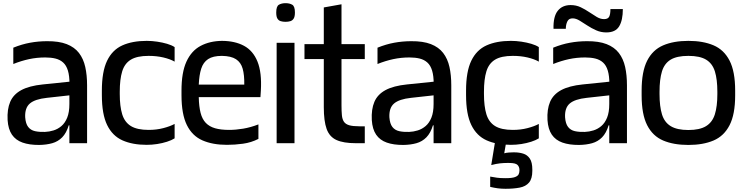

<svg xmlns="http://www.w3.org/2000/svg" viewBox="-20 -904 4698 1212"><path d="M418 0V-307Q418 -313 418 -322.3Q418 -331.7 418.3 -341.8Q418.7 -352 418.7 -360.8Q418.7 -369.7 418.7 -373.7Q418.7 -425.3 408.7 -458.3Q398.7 -491.3 378.7 -509.3Q358.7 -527.3 330.5 -534.3Q302.3 -541.3 266 -541.3Q212.7 -541.3 163.3 -530.7Q114 -520 64 -500V-603Q118.7 -625 169.8 -634.3Q221 -643.7 276 -644Q351.7 -644.7 401 -625.5Q450.3 -606.3 478.5 -569.7Q506.7 -533 518.2 -481.3Q529.7 -429.7 529.7 -365.3V0ZM227 11Q165.7 11.3 122.3 -4Q79 -19.3 55.3 -54Q31.7 -88.7 28 -146Q24.3 -214 44.3 -261Q64.3 -308 114.5 -335.2Q164.7 -362.3 250 -371L438 -390.3V-304.3L275.3 -286.3Q201 -278.3 168.7 -250.8Q136.3 -223.3 139 -163.7Q142 -123 158 -102.5Q174 -82 201.3 -76Q228.7 -70 263.7 -71.3Q291 -72.3 318 -80.7Q345 -89 367.7 -108.2Q390.3 -127.3 404.2 -161.3Q418 -195.3 418 -247.3L436 -113H414Q399 -64 372.7 -37.2Q346.3 -10.3 309.7 0Q273 10.3 227 11Z M1082.3 -515Q1053.7 -531.3 1011 -541.3Q968.3 -551.3 918 -551.3Q845 -551.3 805.7 -527.2Q766.3 -503 751.2 -453Q736 -403 736 -324.7V-310.7Q736 -233.3 751.3 -183Q766.7 -132.7 806.2 -108.3Q845.7 -84 918 -84Q968 -84 1010.8 -95.2Q1053.7 -106.3 1082.3 -121.7V-30.7Q1063.3 -18.7 1034.2 -9.3Q1005 0 972 5.2Q939 10.3 906 10.3Q816.3 10.3 753 -18Q689.7 -46.3 656.3 -114.8Q623 -183.3 623 -303.3V-332Q623 -452 656 -520.5Q689 -589 752.3 -617.5Q815.7 -646 906 -646Q939 -646 972.3 -641Q1005.7 -636 1034.7 -627.5Q1063.7 -619 1082.3 -606.7Z M1412.7 10.3Q1322 10.3 1257.7 -18Q1193.3 -46.3 1159.5 -114.8Q1125.7 -183.3 1125.7 -303.3V-332Q1125.7 -447 1157 -515.2Q1188.3 -583.3 1246 -614.2Q1303.7 -645 1381 -646Q1462.7 -645.7 1520 -615Q1577.3 -584.3 1605.3 -515.5Q1633.3 -446.7 1626.7 -332L1624 -290.7H1234.7Q1236 -231.3 1246.2 -191.7Q1256.3 -152 1279 -128.3Q1301.7 -104.7 1338 -94.3Q1374.3 -84 1426.7 -84Q1468 -84 1515 -91.8Q1562 -99.7 1611.3 -118.7V-27.3Q1566 -4 1513.8 3.2Q1461.7 10.3 1412.7 10.3ZM1234.7 -370H1522Q1523 -431 1511.8 -470.5Q1500.7 -510 1469.8 -530.2Q1439 -550.3 1381 -551.3Q1324.7 -551.3 1293.8 -531Q1263 -510.7 1250.2 -470.5Q1237.3 -430.3 1234.7 -370Z M1726.3 0V-634H1839V0ZM1782.3 -766.3Q1765.7 -766.3 1752.2 -770.3Q1738.7 -774.3 1731.2 -786.7Q1723.7 -799 1723.7 -825.2Q1723.7 -864.4 1740.7 -874.2Q1757.7 -884 1782.7 -884Q1807.7 -884 1824.7 -874.2Q1841.7 -864.4 1841.7 -825.2Q1841.7 -799 1833.8 -786.7Q1826 -774.3 1812.5 -770.3Q1799 -766.3 1782.3 -766.3Z M2226.7 0Q2148.3 0 2104 -20.2Q2059.7 -40.3 2041.8 -90.2Q2024 -140 2024 -227.3V-435H2135.7V-240.7Q2135.7 -202 2138.2 -176.3Q2140.7 -150.7 2151.2 -135.3Q2161.7 -120 2184.7 -113.3Q2207.7 -106.7 2249 -106.7H2282.7V0ZM1902 -531.3V-625.3H2282.7V-531.3ZM2024 -296V-857L2135.7 -877V-296Z M2717 0V-307Q2717 -313 2717 -322.3Q2717 -331.7 2717.3 -341.8Q2717.7 -352 2717.7 -360.8Q2717.7 -369.7 2717.7 -373.7Q2717.7 -425.3 2707.7 -458.3Q2697.7 -491.3 2677.7 -509.3Q2657.7 -527.3 2629.5 -534.3Q2601.3 -541.3 2565 -541.3Q2511.7 -541.3 2462.3 -530.7Q2413 -520 2363 -500V-603Q2417.7 -625 2468.8 -634.3Q2520 -643.7 2575 -644Q2650.7 -644.7 2700 -625.5Q2749.3 -606.3 2777.5 -569.7Q2805.7 -533 2817.2 -481.3Q2828.7 -429.7 2828.7 -365.3V0ZM2526 11Q2464.7 11.3 2421.3 -4Q2378 -19.3 2354.3 -54Q2330.7 -88.7 2327 -146Q2323.3 -214 2343.3 -261Q2363.3 -308 2413.5 -335.2Q2463.7 -362.3 2549 -371L2737 -390.3V-304.3L2574.3 -286.3Q2500 -278.3 2467.7 -250.8Q2435.3 -223.3 2438 -163.7Q2441 -123 2457 -102.5Q2473 -82 2500.3 -76Q2527.7 -70 2562.7 -71.3Q2590 -72.3 2617 -80.7Q2644 -89 2666.7 -108.2Q2689.3 -127.3 2703.2 -161.3Q2717 -195.3 2717 -247.3L2735 -113H2713Q2698 -64 2671.7 -37.2Q2645.3 -10.3 2608.7 0Q2572 10.3 2526 11Z M3381.3 -515Q3352.7 -531.3 3310 -541.3Q3267.3 -551.3 3217 -551.3Q3144 -551.3 3104.7 -527.2Q3065.3 -503 3050.2 -453Q3035 -403 3035 -324.7V-310.7Q3035 -233.3 3050.3 -183Q3065.7 -132.7 3105.2 -108.3Q3144.7 -84 3217 -84Q3267 -84 3309.8 -95.2Q3352.7 -106.3 3381.3 -121.7V-30.7Q3362.3 -18.7 3333.2 -9.3Q3304 0 3271 5.2Q3238 10.3 3205 10.3Q3115.3 10.3 3052 -18Q2988.7 -46.3 2955.3 -114.8Q2922 -183.3 2922 -303.3V-332Q2922 -452 2955 -520.5Q2988 -589 3051.3 -617.5Q3114.7 -646 3205 -646Q3238 -646 3271.3 -641Q3304.7 -636 3333.7 -627.5Q3362.7 -619 3381.3 -606.7ZM3171 287.7Q3144.7 287.7 3122.3 284.7Q3100 281.7 3074.3 275.7V210.7Q3097.3 215 3117.2 217.8Q3137 220.7 3171.3 220.7Q3212.3 220.7 3230.7 213.8Q3249 207 3254 196Q3259 185 3259 173.3V168.7Q3259 149.3 3246.7 137Q3234.3 124.7 3194.3 124.7H3180Q3158.7 124.7 3135.8 127.2Q3113 129.7 3081 138L3106 -14.7H3176.7L3163 63.7Q3175.3 60 3192.8 58.8Q3210.3 57.7 3219.3 57.7H3226.7Q3256.7 57.7 3282.7 65.7Q3308.7 73.7 3324.5 97Q3340.3 120.3 3340.3 166.7V174.3Q3340.3 224 3319.5 248.5Q3298.7 273 3260.5 280.3Q3222.3 287.7 3171 287.7Z M3826 0V-307Q3826 -313 3826 -322.3Q3826 -331.7 3826.3 -341.8Q3826.7 -352 3826.7 -360.8Q3826.7 -369.7 3826.7 -373.7Q3826.7 -425.3 3816.7 -458.3Q3806.7 -491.3 3786.7 -509.3Q3766.7 -527.3 3738.5 -534.3Q3710.3 -541.3 3674 -541.3Q3620.7 -541.3 3571.3 -530.7Q3522 -520 3472 -500V-603Q3526.7 -625 3577.8 -634.3Q3629 -643.7 3684 -644Q3759.7 -644.7 3809 -625.5Q3858.3 -606.3 3886.5 -569.7Q3914.7 -533 3926.2 -481.3Q3937.7 -429.7 3937.7 -365.3V0ZM3635 11Q3573.7 11.3 3530.3 -4Q3487 -19.3 3463.3 -54Q3439.7 -88.7 3436 -146Q3432.3 -214 3452.3 -261Q3472.3 -308 3522.5 -335.2Q3572.7 -362.3 3658 -371L3846 -390.3V-304.3L3683.3 -286.3Q3609 -278.3 3576.7 -250.8Q3544.3 -223.3 3547 -163.7Q3550 -123 3566 -102.5Q3582 -82 3609.3 -76Q3636.7 -70 3671.7 -71.3Q3699 -72.3 3726 -80.7Q3753 -89 3775.7 -108.2Q3798.3 -127.3 3812.2 -161.3Q3826 -195.3 3826 -247.3L3844 -113H3822Q3807 -64 3780.7 -37.2Q3754.3 -10.3 3717.7 0Q3681 10.3 3635 11ZM3807.3 -699.3Q3773 -699.3 3743.2 -712.7Q3713.3 -726 3687.5 -743Q3661.7 -760 3639.2 -773.7Q3616.7 -787.3 3597 -788Q3571.3 -789.3 3561.5 -769Q3551.7 -748.7 3551.7 -722.3H3474Q3472 -799.7 3500.8 -835.8Q3529.7 -872 3582 -872Q3617 -872 3645.5 -858.3Q3674 -844.7 3699.3 -827.5Q3724.7 -810.3 3747.5 -796.8Q3770.3 -783.3 3793.3 -783.3Q3817.7 -783.3 3825.5 -798.8Q3833.3 -814.3 3833.3 -846.7H3911.7Q3911.7 -776.3 3888.5 -737.8Q3865.3 -699.3 3807.3 -699.3Z M4325.3 11Q4232.3 11 4166.3 -17Q4100.3 -45 4065.3 -113.5Q4030.3 -182 4030.3 -302V-332Q4030.3 -452 4065 -520.5Q4099.7 -589 4165.7 -617.5Q4231.7 -646 4325.3 -646Q4418 -646 4484 -618Q4550 -590 4585.3 -521.5Q4620.7 -453 4620.7 -332V-302Q4620.7 -182 4585.3 -113.5Q4550 -45 4484 -17Q4418 11 4325.3 11ZM4325.4 -83.3Q4397 -83.3 4436.8 -107.7Q4476.7 -132 4492.5 -182.2Q4508.3 -232.5 4508.3 -309.9V-324.7Q4508.3 -403 4492.8 -453Q4477.3 -503 4437.6 -527.2Q4398 -551.3 4325.6 -551.3Q4252.3 -551.3 4213 -527.1Q4173.7 -502.9 4158.5 -452.8Q4143.3 -402.7 4143.3 -324.7V-309.9Q4143.3 -232.7 4158.7 -182.3Q4174 -132 4213.9 -107.7Q4253.8 -83.3 4325.4 -83.3Z"/></svg>

Font: Matangi Light
Style: Regular
Weight: 300
Designer: Prashant Pant
Foundry: The Graphic Ant
Version: Version 3.002